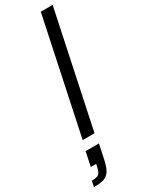

<svg xmlns="http://www.w3.org/2000/svg" viewBox="-314 -781 826 1080"><g transform="rotate(-30 98.5 -241.0)"><path d="M20 0 177 -743H254L97 0ZM-57 261 -50 224Q-27 224 -14.5 219.5Q-2 215 4.5 203.5Q11 192 15 171L19 154H-16L3 62H90L73 142Q66 178 57 201Q48 224 34.5 237.5Q21 251 -1 256Q-23 261 -57 261Z"/></g></svg>

Font: Saira SemiCondensed
Style: Italic
Weight: 400
Width: 4
Italic angle: -12°
Designer: Hector Gatti with collaboration of the Omnibus-Type team
Foundry: Omnibus-Type
Version: Version 1.101